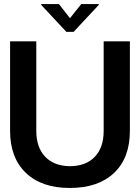

<svg xmlns="http://www.w3.org/2000/svg" viewBox="-20 -919 694 952"><path d="M30 -714H160V-270Q160 -188 204 -142Q248 -96 326 -95Q405 -95 449.5 -141Q494 -187 494 -270V-714H624V-270Q624 -136 545.5 -61.5Q467 13 326 13Q186 13 108 -62Q30 -137 30 -270ZM470 -895 345 -761H309L184 -895V-899H272L326 -830H328L383 -899H470Z"/></svg>

Font: Non Bureau Medium
Style: Regular
Weight: 500
Designer: Jona Saucedo
Foundry: Non Foundry
Version: Version 1.000; ttfautohint (v1.8.4)